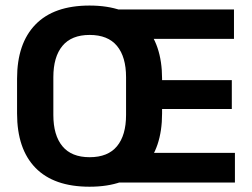

<svg xmlns="http://www.w3.org/2000/svg" viewBox="-20 -674 931 709"><path d="M310.5 15.5Q179 15.5 111 -54.2Q43 -124 43 -255V-383.5Q43 -513.5 111 -583.5Q179 -653.5 310.5 -653.5Q443 -653.5 510.8 -582.8Q578.5 -512 578.5 -383.5V-255Q578.5 -125.5 510.8 -55Q443 15.5 310.5 15.5ZM311 -93.5Q378.5 -93.5 412 -134Q445.5 -174.5 445.5 -249.5V-389Q445.5 -464 412 -504.5Q378.5 -545 311 -545Q244 -545 210.5 -504.5Q177 -464 177 -389V-249.5Q177 -174.5 210.5 -134Q244 -93.5 311 -93.5ZM847.5 0H399V-109.5H847.5ZM836 -271.5H492.5V-378H836ZM844 -530.5H398.5V-639H844Z"/></svg>

Font: Anek Malayalam SemiBold
Style: Regular
Weight: 600
Version: Version 1.003